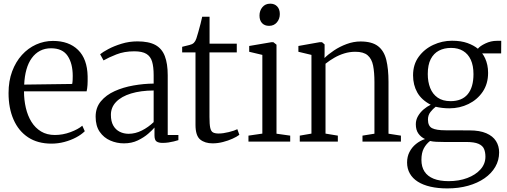

<svg xmlns="http://www.w3.org/2000/svg" viewBox="-20 -770 2756 1044"><path d="M260 11Q185 11 133 -23.2Q81 -57.5 53.8 -119.5Q26.5 -181.5 26.5 -264Q26.5 -329.5 46 -381.8Q65.5 -434 99 -471Q132.5 -508 176.2 -527.8Q220 -547.5 268 -547.5Q354.5 -547.5 404.5 -498.5Q454.5 -449.5 456.5 -355.5Q457 -327 455.8 -307.8Q454.5 -288.5 451 -273.5H110.5Q110.5 -226.5 120.5 -183.5Q130.5 -140.5 151 -107.5Q171.5 -74.5 203.2 -55.2Q235 -36 278.5 -36Q321.5 -36 363.2 -51.5Q405 -67 427.5 -86.5L441 -56.5Q422.5 -38 393.8 -22.8Q365 -7.5 330.2 1.8Q295.5 11 260 11ZM111.5 -310 372.5 -313.5Q374.5 -323 375 -335.2Q375.5 -347.5 375.5 -357Q375.5 -424.5 347.8 -466Q320 -507.5 257.5 -507.5Q224 -507.5 197.8 -493.8Q171.5 -480 152.8 -454.2Q134 -428.5 123.8 -392Q113.5 -355.5 111.5 -310Z M654 9.5Q615 9.5 579.8 -5.8Q544.5 -21 522.2 -53.2Q500 -85.5 500 -135.5Q500 -185 528.5 -219.2Q557 -253.5 603.5 -274.5Q650 -295.5 705.5 -305.2Q761 -315 815.5 -315.5V-361.5Q815.5 -406.5 807 -435Q798.5 -463.5 775.8 -477.2Q753 -491 710 -491Q656 -491 613.2 -474.2Q570.5 -457.5 543 -441.5L524.5 -475Q538 -486.5 568.8 -503Q599.5 -519.5 640.8 -532.2Q682 -545 727.5 -545Q789 -545 824.8 -525.5Q860.5 -506 876.2 -465Q892 -424 892 -360.5V-36H950V-8Q939 -4.5 925 -1Q911 2.5 895.2 4.8Q879.5 7 864 7Q842.5 7 831.2 -0.8Q820 -8.5 820 -34.5V-76.5Q809.5 -63.5 786 -43Q762.5 -22.5 729.2 -6.5Q696 9.5 654 9.5ZM679.5 -42.5Q715.5 -42.5 751 -60.2Q786.5 -78 815.5 -106V-278Q744.5 -277.5 692.2 -261.5Q640 -245.5 611.5 -216Q583 -186.5 583 -145.5Q583 -110 596 -87.2Q609 -64.5 631 -53.5Q653 -42.5 679.5 -42.5Z M1136 9.5Q1094.5 9.5 1068.8 -11.2Q1043 -32 1043 -91.5V-485H970.5V-515.5Q977.5 -517.5 988.5 -520Q999.5 -522.5 1009.8 -525.2Q1020 -528 1024 -530Q1030.5 -533.5 1034.5 -537.5Q1038.5 -541.5 1041.8 -547.2Q1045 -553 1048 -561.5Q1052 -573.5 1058.2 -595.5Q1064.5 -617.5 1070.5 -640.8Q1076.5 -664 1079.5 -679H1119.5V-532.5H1267.5V-485H1119V-134.5Q1119 -94 1123.2 -74.8Q1127.5 -55.5 1138.5 -49.8Q1149.5 -44 1169 -44Q1193 -44 1224.2 -51.8Q1255.5 -59.5 1270.5 -67.5L1281.5 -37Q1268 -26.5 1244.2 -15.8Q1220.5 -5 1192.2 2.2Q1164 9.5 1136 9.5Z M1331 0V-32.5L1406.5 -43.5V-471.5L1335 -488.5V-520L1455.5 -540.5H1466.5L1483.5 -527V-43L1558 -32.5V0ZM1442.5 -629.5Q1419 -629.5 1405 -644.2Q1391 -659 1391 -685.5Q1391 -712 1406.8 -731Q1422.5 -750 1449 -750H1450Q1473 -750 1487.2 -735Q1501.5 -720 1501.5 -693.5Q1501.5 -667 1485.5 -648.2Q1469.5 -629.5 1443.5 -629.5Z M1673.5 -43.5V-471.5L1602.5 -488.5V-520L1717.5 -540.5H1731L1745 -528.5V-486L1744.5 -454.5Q1764.5 -474.5 1795.8 -495.5Q1827 -516.5 1864.8 -530.5Q1902.5 -544.5 1940.5 -544.5Q2002.5 -544.5 2035.5 -519Q2068.5 -493.5 2080.5 -444.2Q2092.5 -395 2092.5 -324.5V-43L2160 -32.5V0H1951V-32.5L2016 -43V-323.5Q2016 -376.5 2008.8 -413.2Q2001.5 -450 1979.2 -469.2Q1957 -488.5 1912 -488.5Q1881.5 -488.5 1852.8 -479.8Q1824 -471 1798.2 -456.2Q1772.5 -441.5 1750 -423.5V-43.5L1817 -32.5V0H1610V-32.5Z M2412 254.5Q2361.5 254.5 2321 245.2Q2280.5 236 2252 218Q2223.5 200 2208.5 173.5Q2193.5 147 2193.5 113.5Q2193.5 82 2206.5 56.5Q2219.5 31 2241.8 13Q2264 -5 2291 -14Q2268.5 -24.5 2254.8 -44Q2241 -63.5 2241 -94.5Q2241 -118 2253 -138.8Q2265 -159.5 2283.5 -175.2Q2302 -191 2322 -200.5Q2272 -226.5 2249 -267.2Q2226 -308 2226 -360.5Q2226 -419.5 2256.8 -461.5Q2287.5 -503.5 2336 -526Q2384.5 -548.5 2437.5 -548.5Q2487 -548.5 2522 -535.8Q2557 -523 2578.5 -505Q2589.5 -519.5 2619.5 -533.8Q2649.5 -548 2681 -548H2705.5L2705 -479.5H2602Q2611 -468 2618.2 -452Q2625.5 -436 2629.8 -416.2Q2634 -396.5 2634 -373.5Q2634 -314.5 2604.8 -271.2Q2575.5 -228 2527.5 -204.5Q2479.5 -181 2423.5 -181Q2404.5 -181 2385.2 -183.2Q2366 -185.5 2349 -189.5Q2334.5 -178.5 2320.8 -161.2Q2307 -144 2307 -120Q2307 -84.5 2329.5 -73Q2352 -61.5 2403 -61.5L2532.5 -61Q2588.5 -61 2624.2 -45.5Q2660 -30 2677 -3Q2694 24 2694 58.5Q2694 101.5 2673.2 137.2Q2652.5 173 2614.8 199.2Q2577 225.5 2525.5 240Q2474 254.5 2412 254.5ZM2419.5 215Q2475.5 215 2520.8 198Q2566 181 2592.8 151Q2619.5 121 2619.5 82Q2619.5 58 2612 40Q2604.5 22 2581.8 12Q2559 2 2514 2H2393.5Q2370.5 2 2351.5 1Q2332.5 0 2318.5 -3.5Q2297.5 12.5 2284.5 36.8Q2271.5 61 2271.5 99.5Q2271.5 137 2288.2 162.8Q2305 188.5 2338 201.8Q2371 215 2419.5 215ZM2430 -220Q2492 -220 2523.2 -257.8Q2554.5 -295.5 2554.5 -367Q2554.5 -413 2540 -444.8Q2525.5 -476.5 2498.2 -493Q2471 -509.5 2433 -509.5Q2395.5 -509.5 2367 -494.8Q2338.5 -480 2322.2 -448.8Q2306 -417.5 2306 -367.5Q2306 -325 2319.2 -291.5Q2332.5 -258 2360 -239Q2387.5 -220 2430 -220Z"/></svg>

Font: Merriweather 72pt Light
Style: Regular
Weight: 300
Version: Version 2.100